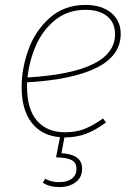

<svg xmlns="http://www.w3.org/2000/svg" viewBox="-20 -549 549 781"><path d="M90 -214V-196Q90 -104 131 -57.5Q172 -11 244 -11Q289 -11 323.5 -24.5Q358 -38 399 -67L411 -51Q370 -20 330.5 -5Q291 10 244 10H242L230 74Q273 77 293.5 92.5Q314 108 314 138Q314 172 288 192Q262 212 221 212Q181 212 154 194L164 178Q187 192 221 192Q253 192 272 178Q291 164 291 138Q291 113 272 102.5Q253 92 208 91L224 9Q150 3 109 -49.5Q68 -102 68 -195Q68 -271 96 -348Q124 -425 183 -477Q242 -529 328 -529Q393 -529 432 -497Q471 -465 471 -411Q471 -323 374 -274Q277 -225 90 -214ZM92 -234Q448 -255 448 -410Q448 -456 416.5 -482.5Q385 -509 328 -509Q256 -509 205 -468Q154 -427 126.5 -364.5Q99 -302 92 -234Z"/></svg>

Font: Fira Sans Thin
Style: Italic
Weight: 250
Italic angle: -8°
Designer: Carrois Corporate & Edenspiekermann AG
Foundry: Carrois Corporate GbR & Edenspiekermann AG
Version: Version 4.203